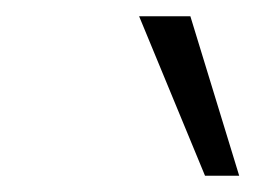

<svg xmlns="http://www.w3.org/2000/svg" viewBox="-20 -726 314 236"><path d="M232 -510 151 -706H214L274 -510Z"/></svg>

Font: Ysabeau Office Light
Style: Italic
Weight: 300
Italic angle: -12°
Designer: Christian Thalmann (Catharsis Fonts)
Version: Version 2.001;gftools[0.9.30]; featfreeze: tnum,lnum,ss02